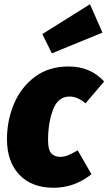

<svg xmlns="http://www.w3.org/2000/svg" viewBox="-20 -867 512 907"><path d="M472 -482 384 -379Q346 -411 309 -411Q254 -411 230.5 -349Q207 -287 207 -205Q207 -160 222 -143Q237 -126 265 -126Q283 -126 301.5 -133.5Q320 -141 347 -157L412 -44Q332 20 233 20Q130 20 71.5 -41.5Q13 -103 13 -209Q13 -299 46.5 -377.5Q80 -456 145.5 -504.5Q211 -553 304 -553Q407 -553 472 -482ZM405 -847 464 -713 225 -615 180 -706Z"/></svg>

Font: Fira Sans Condensed Black
Style: Italic
Weight: 900
Width: 3
Italic angle: -8°
Designer: Carrois Corporate & Edenspiekermann AG
Foundry: Carrois Corporate GbR & Edenspiekermann AG
Version: Version 4.203